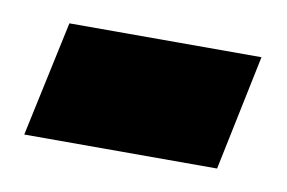

<svg xmlns="http://www.w3.org/2000/svg" viewBox="-34 -394 377 252"><g transform="rotate(10 154.5 -268.0)"><path d="M266 -191 298 -345H42L9 -191Z"/></g></svg>

Font: Noto Sans Display SemiCondensed Black
Style: Italic
Weight: 900
Width: 4
Designer: Monotype Design team
Foundry: Monotype Imaging Inc.
Version: 1.000